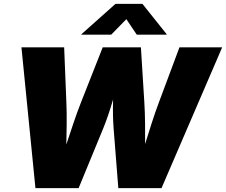

<svg xmlns="http://www.w3.org/2000/svg" viewBox="-20 -972 1168 992"><path d="M163.1 0 90.8 -727.5H311.5L322.8 -445.3Q325.2 -392.1 324.5 -332Q323.7 -272 322.5 -212.4Q321.3 -152.8 321.3 -99.1H279.8Q298.8 -152.8 318.4 -212.4Q337.9 -272 358.2 -332Q378.4 -392.1 399.4 -445.3L510.7 -727.5H708L725.6 -445.3Q729 -392.1 729.5 -332Q730 -272 729.7 -212.4Q729.5 -152.8 730.5 -99.1H688.5Q706.5 -152.8 724.9 -212.4Q743.2 -272 762.5 -332Q781.7 -392.1 801.8 -445.3L907.2 -727.5H1127.9L814.5 0H591.3L566.9 -309.6Q562 -373.5 564.2 -451.7Q566.4 -529.8 563 -611.8H617.7Q585 -529.8 562.5 -452.1Q540 -374.5 513.7 -309.6L386.2 0ZM554.7 -793H400.4V-794.9L576.7 -952.1H715.8L841.3 -794.9L840.8 -793H686.5L632.8 -873Z"/></svg>

Font: Inter 20pt Black
Style: Italic
Weight: 900
Italic angle: -9.3988°
Version: Version 4.001;git-66647c0bb